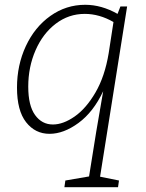

<svg xmlns="http://www.w3.org/2000/svg" viewBox="-20 -552 609 802"><path d="M511 -525 398 186 477 202 473 230H249L253 202L352 185L382 -2L411 -171Q370 -84 308 -38.5Q246 7 187 7Q127 7 89 -41.5Q51 -90 51 -186Q51 -280 88 -359.5Q125 -439 190.5 -485.5Q256 -532 336 -532Q404 -532 471 -494L483 -525ZM434 -330 454 -460Q395 -494 334 -494Q267 -494 213 -453Q159 -412 128.5 -342Q98 -272 98 -190Q98 -111 126.5 -71.5Q155 -32 201 -32Q244 -32 292 -65.5Q340 -99 379 -166Q418 -233 434 -330Z"/></svg>

Font: Bitter Pro Light
Style: Italic
Weight: 300
Italic angle: -9°
Designer: Sol Matas, and Bitter project Authors
Foundry: Sol Matas
Version: Version 1.010